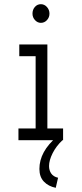

<svg xmlns="http://www.w3.org/2000/svg" viewBox="-20 -669 390 916"><path d="M68 0V-56H150V-401H72V-457H206V-56H281V0ZM175 -560Q159 -560 147 -573Q135 -586 135 -604Q135 -623 146.5 -636Q158 -649 175 -649Q192 -649 204 -635.5Q216 -622 216 -604Q216 -586 204 -573Q192 -560 175 -560ZM257 179 246 227Q211 220 189.5 197.5Q168 175 168 137Q168 54 252 -17L278 0Q248 28 231 62Q214 96 214 123Q214 144 224.5 159Q235 174 257 179Z"/></svg>

Font: Inconsolata ExtraCondensed
Style: Regular
Weight: 400
Width: 2
Monospace: yes
Designer: Raph Levien, Cyreal, Brenton Simpson
Foundry: Raph Levien, Cyreal, Google
Version: Version 3.000; ttfautohint (v1.8.2.53-6de2)